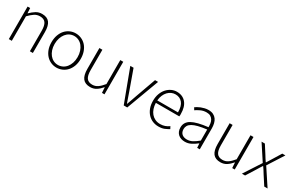

<svg xmlns="http://www.w3.org/2000/svg" viewBox="110 -1467 3706 2454"><g transform="rotate(30 1962.5 -240.0)"><path d="M92 0V-480H130L134 -406H137Q174 -443 213 -467.5Q252 -492 302 -492Q377 -492 412 -447Q447 -402 447 -308V0H403V-302Q403 -379 377.5 -415.5Q352 -452 293 -452Q250 -452 215 -429.5Q180 -407 136 -362V0Z M799 12Q756 12 717 -5Q678 -22 648.5 -54Q619 -86 601.5 -132.5Q584 -179 584 -239Q584 -299 601.5 -346.5Q619 -394 648.5 -426Q678 -458 717 -475Q756 -492 799 -492Q842 -492 881.5 -475Q921 -458 950.5 -426Q980 -394 997.5 -346.5Q1015 -299 1015 -239Q1015 -179 997.5 -132.5Q980 -86 950.5 -54Q921 -22 881.5 -5Q842 12 799 12ZM799 -27Q835 -27 866.5 -42.5Q898 -58 920.5 -86Q943 -114 956 -153Q969 -192 969 -239Q969 -287 956 -326Q943 -365 920.5 -393.5Q898 -422 866.5 -437.5Q835 -453 799 -453Q763 -453 732 -437.5Q701 -422 678.5 -393.5Q656 -365 643 -326Q630 -287 630 -239Q630 -192 643 -153Q656 -114 678.5 -86Q701 -58 732 -42.5Q763 -27 799 -27Z M1297 12Q1222 12 1187 -33Q1152 -78 1152 -172V-480H1196V-178Q1196 -101 1221.5 -64.5Q1247 -28 1305 -28Q1348 -28 1383 -51.5Q1418 -75 1460 -126V-480H1504V0H1467L1462 -80H1460Q1425 -38 1386 -13Q1347 12 1297 12Z M1788 0 1608 -480H1656L1764 -179Q1775 -144 1788 -109Q1801 -74 1812 -41H1816Q1828 -74 1840.5 -109Q1853 -144 1865 -179L1973 -480H2018L1840 0Z M2304 12Q2258 12 2217.5 -5Q2177 -22 2147 -54.5Q2117 -87 2099.5 -133.5Q2082 -180 2082 -239Q2082 -298 2099.5 -345Q2117 -392 2146.5 -424.5Q2176 -457 2213.5 -474.5Q2251 -492 2291 -492Q2377 -492 2426 -434Q2475 -376 2475 -270Q2475 -261 2475 -252Q2475 -243 2473 -234H2127Q2128 -189 2141 -150.5Q2154 -112 2177.5 -84.5Q2201 -57 2234 -41.5Q2267 -26 2308 -26Q2347 -26 2378.5 -37.5Q2410 -49 2437 -69L2455 -35Q2426 -18 2391.5 -3Q2357 12 2304 12ZM2127 -270H2433Q2433 -363 2395 -408.5Q2357 -454 2292 -454Q2261 -454 2233 -441.5Q2205 -429 2182.5 -405Q2160 -381 2145.5 -347Q2131 -313 2127 -270Z M2695 12Q2666 12 2641 4Q2616 -4 2597 -20Q2578 -36 2567 -61Q2556 -86 2556 -120Q2556 -200 2630.5 -241.5Q2705 -283 2866 -301Q2866 -328 2862 -355.5Q2858 -383 2845 -404.5Q2832 -426 2810 -439.5Q2788 -453 2752 -453Q2704 -453 2664 -434Q2624 -415 2599 -397L2579 -430Q2592 -439 2610.5 -450Q2629 -461 2652 -470Q2675 -479 2702 -485.5Q2729 -492 2758 -492Q2800 -492 2829 -477.5Q2858 -463 2876 -438Q2894 -413 2902 -379.5Q2910 -346 2910 -307V0H2872L2868 -62H2865Q2828 -33 2785.5 -10.5Q2743 12 2695 12ZM2703 -26Q2745 -26 2783 -46Q2821 -66 2866 -104V-267Q2792 -258 2741 -245Q2690 -232 2659 -214Q2628 -196 2614.5 -173Q2601 -150 2601 -122Q2601 -96 2609 -78Q2617 -60 2631 -48.5Q2645 -37 2663.5 -31.5Q2682 -26 2703 -26Z M3219 12Q3144 12 3109 -33Q3074 -78 3074 -172V-480H3118V-178Q3118 -101 3143.5 -64.5Q3169 -28 3227 -28Q3270 -28 3305 -51.5Q3340 -75 3382 -126V-480H3426V0H3389L3384 -80H3382Q3347 -38 3308 -13Q3269 12 3219 12Z M3532 0 3695 -251 3545 -480H3594L3672 -358Q3684 -338 3696.5 -318.5Q3709 -299 3723 -279H3727Q3740 -299 3751.5 -318.5Q3763 -338 3776 -358L3851 -480H3897L3748 -247L3911 0H3862L3777 -131Q3763 -154 3749 -176Q3735 -198 3720 -219H3716Q3702 -198 3688.5 -176Q3675 -154 3661 -131L3579 0Z"/></g></svg>

Font: CV Source Sans Light
Style: Regular
Weight: 300
Designer: Paul D. Hunt
Foundry: Adobe Systems Incorporated
Version: Version 3.001